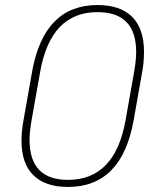

<svg xmlns="http://www.w3.org/2000/svg" viewBox="-20 -730 616 760"><path d="M65 -174Q65 -208 73 -254L107 -446Q154 -710 366 -710Q456 -710 503 -663.5Q550 -617 550 -524Q550 -485 543 -446L509 -254Q462 10 249 10Q160 10 112.5 -36Q65 -82 65 -174ZM477 -254 511 -446Q519 -492 519 -524Q519 -682 366 -682Q181 -682 139 -446L105 -254Q97 -208 97 -176Q97 -18 249 -18Q435 -18 477 -254Z"/></svg>

Font: KoHo ExtraLight
Style: Italic
Weight: 275
Italic angle: -10°
Version: Version 1.000; ttfautohint (v1.6)